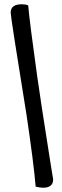

<svg xmlns="http://www.w3.org/2000/svg" viewBox="-20 -761 289 899"><path d="M105 -218Q30 -681 30 -702Q30 -741 82 -741Q99 -741 112 -736Q118 -663 154 -405Q159 -367 177.5 -246.5Q196 -126 212.5 -22.5Q229 81 229 78Q229 118 182 118Q169 118 147 113Q138 5 105 -218Z"/></svg>

Font: Overlock
Style: Black
Weight: 900
Designer: Dario Muhafara
Foundry: Dario Manuel Muhafara
Version: Version 1.001